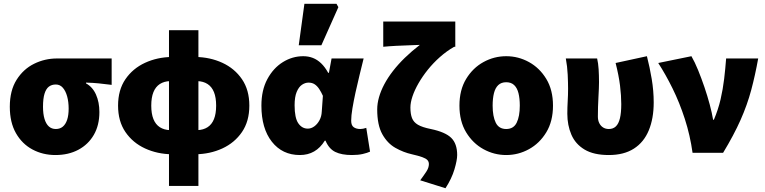

<svg xmlns="http://www.w3.org/2000/svg" viewBox="-20 -810 4056 1018"><path d="M274 12Q207 12 152 -17.5Q97 -47 64.5 -104Q32 -161 32 -244Q32 -330 68 -387Q104 -444 161 -472Q218 -500 282 -500H572V-360Q532 -365 503 -368Q474 -371 436 -372V-368Q471 -349 489 -308.5Q507 -268 507 -216Q507 -146 477.5 -95Q448 -44 395.5 -16Q343 12 274 12ZM276 -126Q298 -126 313 -138.5Q328 -151 336 -175Q344 -199 344 -234Q344 -270 336 -299Q328 -328 313 -345Q298 -362 276 -362Q254 -362 239 -350.5Q224 -339 216 -313Q208 -287 208 -244Q208 -206 216 -179.5Q224 -153 239 -139.5Q254 -126 276 -126Z M876 176V-650H1032V176ZM892 8Q814 7 749 -23Q684 -53 645 -110Q606 -167 606 -250Q606 -333 645 -390Q684 -447 749 -477Q814 -507 892 -508L882 -380Q850 -379 827.5 -364.5Q805 -350 793.5 -321.5Q782 -293 782 -250Q782 -207 793.5 -178.5Q805 -150 827.5 -135.5Q850 -121 882 -120ZM1016 8 1026 -120Q1058 -121 1080.5 -135.5Q1103 -150 1114.5 -178.5Q1126 -207 1126 -250Q1126 -293 1114.5 -321.5Q1103 -350 1080.5 -364.5Q1058 -379 1026 -380L1016 -508Q1094 -507 1159 -477Q1224 -447 1263 -390Q1302 -333 1302 -250Q1302 -167 1263 -110Q1224 -53 1159 -23Q1094 7 1016 8Z M1570 12Q1477 12 1421.5 -58.5Q1366 -129 1366 -250Q1366 -332 1397.5 -390.5Q1429 -449 1479.5 -480.5Q1530 -512 1588 -512Q1615 -512 1638.5 -503Q1662 -494 1682.5 -474.5Q1703 -455 1720 -424H1724L1738 -500H1908Q1898 -459 1886.5 -412.5Q1875 -366 1865 -320Q1855 -274 1848.5 -235Q1842 -196 1842 -170Q1842 -145 1855.5 -135.5Q1869 -126 1890 -126Q1897 -126 1905 -127.5Q1913 -129 1922 -132L1942 -6Q1927 1 1903 6.5Q1879 12 1846 12Q1791 12 1757.5 -4.5Q1724 -21 1706 -64H1702Q1655 12 1570 12ZM1612 -128Q1630 -128 1646.5 -140Q1663 -152 1674 -172.5Q1685 -193 1686 -218L1692 -302Q1683 -322 1672.5 -338Q1662 -354 1648.5 -363Q1635 -372 1616 -372Q1598 -372 1581 -360.5Q1564 -349 1553 -322.5Q1542 -296 1542 -252Q1542 -185 1561.5 -156.5Q1581 -128 1612 -128ZM1564 -570 1594 -790H1764L1774 -772L1684 -570Z M2342 188 2208 146Q2228 119 2241 99Q2254 79 2254 60Q2254 47 2246 38.5Q2238 30 2218.5 23Q2199 16 2164 8Q2119 -2 2076.5 -26Q2034 -50 2007 -98.5Q1980 -147 1980 -230Q1980 -261 1989.5 -294.5Q1999 -328 2017.5 -363Q2036 -398 2063.5 -433.5Q2091 -469 2126.5 -503.5Q2162 -538 2206 -572Q2188 -571 2153.5 -570Q2119 -569 2080.5 -567Q2042 -565 2012 -562V-696H2394V-562H2388Q2348 -539 2312.5 -507.5Q2277 -476 2248.5 -440.5Q2220 -405 2199 -368.5Q2178 -332 2167 -299Q2156 -266 2156 -240Q2156 -206 2164.5 -184Q2173 -162 2196 -148.5Q2219 -135 2264 -126Q2341 -110 2372.5 -79Q2404 -48 2404 12Q2404 39 2389.5 88Q2375 137 2342 188Z M2664 12Q2600 12 2543.5 -19Q2487 -50 2451.5 -108.5Q2416 -167 2416 -250Q2416 -333 2451.5 -391.5Q2487 -450 2543.5 -481Q2600 -512 2664 -512Q2728 -512 2784.5 -481Q2841 -450 2876.5 -391.5Q2912 -333 2912 -250Q2912 -167 2876.5 -108.5Q2841 -50 2784.5 -19Q2728 12 2664 12ZM2664 -126Q2703 -126 2719.5 -159.5Q2736 -193 2736 -250Q2736 -288 2729 -316Q2722 -344 2706 -359Q2690 -374 2664 -374Q2638 -374 2622 -359Q2606 -344 2599 -316Q2592 -288 2592 -250Q2592 -193 2608.5 -159.5Q2625 -126 2664 -126Z M3208 12Q3128 12 3079.5 -17Q3031 -46 3009.5 -96Q2988 -146 2988 -207Q2988 -241 2990 -274Q2992 -307 2992 -340Q2992 -370 2990 -414Q2988 -458 2980 -500H3146Q3152 -475 3154 -442.5Q3156 -410 3156 -374Q3156 -347 3153 -295Q3150 -243 3150 -192Q3150 -172 3157.5 -157Q3165 -142 3178 -134Q3191 -126 3208 -126Q3231 -126 3245.5 -140Q3260 -154 3267 -183Q3274 -212 3274 -258Q3274 -303 3267.5 -356Q3261 -409 3244 -476L3410 -512Q3425 -454 3435.5 -391Q3446 -328 3446 -267Q3446 -182 3420 -119Q3394 -56 3341 -22Q3288 12 3208 12Z M3652 0Q3639 -93 3611 -179.5Q3583 -266 3546 -341Q3509 -416 3470 -476L3646 -512Q3664 -481 3681.5 -438Q3699 -395 3715 -348Q3731 -301 3743 -256Q3755 -211 3761 -175H3765Q3788 -229 3800.5 -283Q3813 -337 3819.5 -391.5Q3826 -446 3830 -500H4000Q3984 -411 3963 -332.5Q3942 -254 3906.5 -174Q3871 -94 3814 0Z"/></svg>

Font: Source Sans 3 Black
Style: Regular
Weight: 900
Designer: Paul D. Hunt
Foundry: Adobe
Version: Version 3.046;hotconv 1.0.118;makeotfexe 2.5.65603